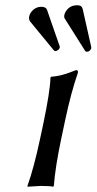

<svg xmlns="http://www.w3.org/2000/svg" viewBox="-20 -705 366 728"><path d="M136.2 -679.2Q154.3 -679.2 158.2 -668L206.5 -528.8Q207.5 -527.8 206.5 -524.9Q205.1 -518.6 199.5 -514.9Q193.8 -511.2 190.4 -511.2Q186.5 -511.2 184.1 -514.2L93.8 -624Q88.4 -632.3 90.8 -643.1Q93.8 -657.2 106.7 -668.2Q119.6 -679.2 136.2 -679.2ZM273.4 -685.1Q290 -685.1 293.5 -670.9L325.7 -527.8Q326.2 -524.9 326.2 -522Q325.2 -518.6 320.8 -513.7Q316.4 -508.8 309.1 -508.8Q305.2 -508.8 302.7 -512.2L226.6 -632.8Q221.7 -639.2 224.1 -648.9Q227.1 -662.1 239.5 -673.6Q252 -685.1 273.4 -685.1ZM144 -234.9Q169.9 -357.9 171.4 -411.1L173.8 -414.1Q183.6 -414.6 193.4 -416.3Q203.1 -418 210 -419.4Q216.8 -420.9 226.6 -424.1Q236.3 -427.2 240.5 -428.7Q244.6 -430.2 254.9 -434.1Q265.1 -438 268.1 -439Q277.3 -439 275.4 -429.2Q249 -353 227.5 -251L212.4 -180.2Q189.5 -71.3 184.1 0L181.6 2.9Q168 0 133.8 0L84.5 2.9L84 0Q108.4 -67.9 132.3 -180.2Z"/></svg>

Font: Linux Biolinum O
Style: Italic
Weight: 400
Italic angle: -12°
Designer: Philipp H. Poll
Foundry: Philipp H. Poll
Version: Version 1.1.3